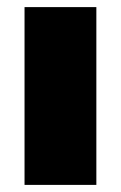

<svg xmlns="http://www.w3.org/2000/svg" viewBox="-20 -520 340 540"><path d="M251 -500V0H49V-500Z"/></svg>

Font: Elaine Sans ExtraBold
Style: Regular
Weight: 800
Designer: Wei Huang
Foundry: Wei Huang
Version: Version 2.001;December 24, 2019;FontCreator 12.0.0.2547 64-b